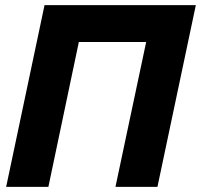

<svg xmlns="http://www.w3.org/2000/svg" viewBox="-20 -730 785 750"><path d="M4 0 154 -710H745L595 0H431L551 -566H288L169 0Z"/></svg>

Font: Raleway-v4020 ExtraBold
Style: Italic
Weight: 800
Italic angle: -12°
Designer: Matt McInerney, Pablo Impallari, Rodrigo Fuenzalida
Foundry: Matt McInerney, Pablo Impallari, Rodrigo Fuenzalida
Version: Version 4.020;PS 004.020;hotconv 1.0.88;makeotf.lib2.5.64775